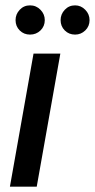

<svg xmlns="http://www.w3.org/2000/svg" viewBox="-20 -696 354 716"><path d="M17 0 105 -496H205L117 0ZM92 -567Q69 -567 53.5 -582.5Q38 -598 38 -621Q38 -643 53.5 -659.5Q69 -676 92 -676Q115 -676 131 -659.5Q147 -643 147 -621Q147 -598 131 -582.5Q115 -567 92 -567ZM260 -567Q237 -567 221.5 -582.5Q206 -598 206 -621Q206 -643 221.5 -659.5Q237 -676 260 -676Q282 -676 298 -659.5Q314 -643 314 -621Q314 -598 298 -582.5Q282 -567 260 -567Z"/></svg>

Font: DM Sans 28pt Medium
Style: Italic
Weight: 500
Italic angle: -10°
Version: Version 4.004;gftools[0.9.30]